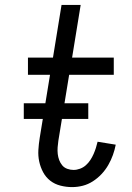

<svg xmlns="http://www.w3.org/2000/svg" viewBox="-20 -755 540 783"><path d="M274 8Q250 8 226.5 2Q203 -4 185 -18Q167 -32 156 -52.5Q145 -73 140 -96Q135 -119 136.5 -143.5Q138 -168 142 -193L184 -450H94V-520H196L231 -735H309L274 -520H444V-450H262L218 -181Q216 -168 215 -154Q214 -140 215.5 -127Q217 -114 221.5 -102Q226 -90 234 -80.5Q242 -71 254.5 -66.5Q267 -62 280 -62Q293 -62 306.5 -67Q320 -72 330.5 -81.5Q341 -91 348.5 -102.5Q356 -114 361.5 -126.5Q367 -139 371 -151.5Q375 -164 378 -177L452 -165Q448 -144 440.5 -123Q433 -102 421.5 -82Q410 -62 394 -45Q378 -28 358.5 -15.5Q339 -3 317.5 2.5Q296 8 274 8ZM340 -270H77V-334H340Z"/></svg>

Font: Iosevka Custom
Style: Italic
Weight: 400
Italic angle: -9°
Monospace: yes
Designer: Belleve Invis
Foundry: Belleve Invis
Version: Version 30.3.3; ttfautohint (v1.8.3)